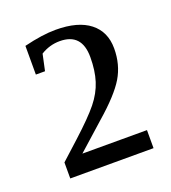

<svg xmlns="http://www.w3.org/2000/svg" viewBox="-85 -724 469 528"><g transform="rotate(-20 150.0 -460.0)"><path d="M276.9 -261.2H33.2V-308.1L86.9 -356.9Q135.7 -401.4 158 -429Q180.2 -456.5 189.7 -486.6Q199.2 -516.6 199.2 -556.2Q199.2 -626 134.8 -626Q105 -626 79.1 -609.9L68.8 -562H42V-646Q95.7 -659.2 134.8 -659.2Q200.2 -659.2 234.6 -632.1Q269 -605 269 -556.2Q269 -508.8 246.8 -471.7Q224.6 -434.6 165.5 -383.3L87.9 -314H276.9Z"/></g></svg>

Font: Liberation Serif
Style: Regular
Weight: 400
Designer: Steve Matteson
Foundry: Ascender Corporation
Version: Version 2.1.5